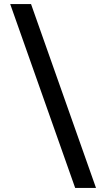

<svg xmlns="http://www.w3.org/2000/svg" viewBox="-20 -720 520 940"><path d="M30 -700H132L450 200H348Z"/></svg>

Font: .
Style: 
Weight: 500
Designer: A.Korolkova, Vitaly Kuzmin
Foundry: ParaType Ltd
Version: Version 1.000; Glyphs 3.2, build 3192.0